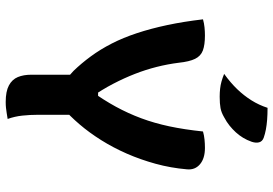

<svg xmlns="http://www.w3.org/2000/svg" viewBox="-166 -808 981 690"><g transform="rotate(90 325.0 -462.5)"><path d="M407 1Q395 3 385.5 4.5Q376 6 367 7Q358 8 346 8Q308 8 286.5 -3.5Q265 -15 256.5 -35.5Q248 -56 248 -84Q248 -127 248 -170Q248 -213 248 -255H392Q392 -231 392 -206.5Q392 -182 392 -157.5Q392 -133 392 -109Q392 -79 395 -51.5Q398 -24 407 1ZM49 -701Q63 -705 78 -706.5Q93 -708 107 -708Q141 -708 161 -700.5Q181 -693 191 -672.5Q201 -652 205 -614Q210 -574 220 -534.5Q230 -495 245 -456.5Q260 -418 280.5 -378.5Q301 -339 330 -297L285 -324H353L306 -298Q339 -344 363 -388Q387 -432 404.5 -479Q422 -526 433.5 -580Q445 -634 452 -701Q466 -705 481 -706.5Q496 -708 511 -708Q549 -708 570 -690Q591 -672 588 -643Q583 -585 568 -530.5Q553 -476 531.5 -427Q510 -378 483 -335Q456 -292 426 -257Q396 -222 366 -196Q342 -196 323.5 -197Q305 -198 290 -202Q275 -206 261.5 -214Q248 -222 234 -236Q207 -264 182 -298Q157 -332 136 -373Q115 -414 98.5 -464Q82 -514 69.5 -573Q57 -632 49 -701ZM367 -933Q391 -933 410 -931.5Q429 -930 445 -927Q461 -924 475 -919Q488 -914 491 -902.5Q494 -891 489 -876Q483 -859 474.5 -845Q466 -831 455 -819Q444 -807 431 -796.5Q418 -786 401 -777Q384 -767 368 -764Q352 -761 327 -761Q312 -761 298.5 -762.5Q285 -764 272.5 -767.5Q260 -771 245 -777Q277 -800 300 -824Q323 -848 340 -875Q357 -902 367 -933Z"/></g></svg>

Font: Recursive Casual
Style: Bold
Weight: 700
Version: Version 1.085